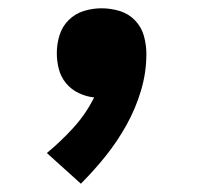

<svg xmlns="http://www.w3.org/2000/svg" viewBox="-20 -228 490 463"><path d="M175 215 93 141Q127 113 157 80Q187 47 207 7Q188 5 170 -3.5Q152 -12 139.5 -27Q127 -42 122 -61Q117 -80 117 -100Q117 -122 123.5 -143Q130 -164 145.5 -179.5Q161 -195 182 -201.5Q203 -208 225 -208Q247 -208 268.5 -201.5Q290 -195 305.5 -179Q321 -163 327 -141.5Q333 -120 333 -98Q333 -53 320 -9.5Q307 34 285 73.5Q263 113 235 148Q207 183 175 215Z"/></svg>

Font: Iosevka Etoile Heavy
Style: Regular
Weight: 900
Designer: Belleve Invis
Foundry: Belleve Invis
Version: Version 22.1.2; ttfautohint (v1.8.4)